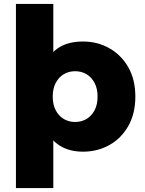

<svg xmlns="http://www.w3.org/2000/svg" viewBox="-20 -762 735 976"><path d="M402 9Q333 9 284 -21.5Q235 -52 209.5 -113.5Q184 -175 184 -271Q184 -368 208 -429.5Q232 -491 280.5 -521Q329 -551 402 -551Q476 -551 536.5 -516.5Q597 -482 632.5 -419.5Q668 -357 668 -271Q668 -185 632.5 -122Q597 -59 536.5 -25Q476 9 402 9ZM61 194V-742H251V-450L241 -271L251 -91V194ZM362 -142Q394 -142 419.5 -157Q445 -172 460.5 -201Q476 -230 476 -271Q476 -312 460.5 -341Q445 -370 419.5 -385Q394 -400 362 -400Q330 -400 304.5 -385Q279 -370 263.5 -341Q248 -312 248 -271Q248 -230 263.5 -201Q279 -172 304.5 -157Q330 -142 362 -142Z"/></svg>

Font: MOST Montserrat ExtraBold
Style: Regular
Weight: 800
Designer: Julieta Ulanovsky
Foundry: Julieta Ulanovsky
Version: Version 8.000;March 11, 2024;FontCreator 15.0.0.2926 64-bit